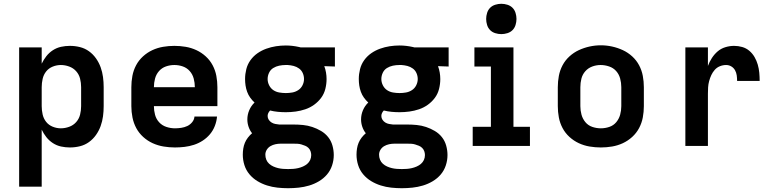

<svg xmlns="http://www.w3.org/2000/svg" viewBox="-20 -770 4090 1013"><path d="M81 215V-520H200V-434Q210 -455 224.5 -473.5Q239 -492 259 -505Q279 -518 302 -523Q325 -528 349 -528Q376 -528 402 -521.5Q428 -515 449.5 -499.5Q471 -484 486.5 -462Q502 -440 511 -415Q520 -390 523.5 -363.5Q527 -337 527 -310V-210Q527 -183 523.5 -156.5Q520 -130 511 -105Q502 -80 486.5 -58Q471 -36 449.5 -20.5Q428 -5 402 1.5Q376 8 349 8Q325 8 302 3Q279 -2 259 -15Q239 -28 224.5 -46.5Q210 -65 200 -86V215ZM301 -93Q323 -93 345 -101Q367 -109 382 -126Q397 -143 402.5 -165Q408 -187 408 -210V-310Q408 -333 402.5 -355Q397 -377 382 -394Q367 -411 345 -419Q323 -427 301 -427Q279 -427 258 -418.5Q237 -410 223.5 -393Q210 -376 205 -354Q200 -332 200 -310V-210Q200 -188 205 -166Q210 -144 223.5 -127Q237 -110 258 -101.5Q279 -93 301 -93Z M903 8Q873 8 843 3Q813 -2 785.5 -14.5Q758 -27 735.5 -47.5Q713 -68 699 -94Q685 -120 679 -150Q673 -180 673 -210V-310Q673 -340 678.5 -369.5Q684 -399 698 -425.5Q712 -452 734.5 -472.5Q757 -493 784 -505.5Q811 -518 840.5 -523Q870 -528 900 -528Q930 -528 959.5 -523Q989 -518 1016 -505.5Q1043 -493 1065.5 -472.5Q1088 -452 1102 -425.5Q1116 -399 1121.5 -369.5Q1127 -340 1127 -310V-210H792Q792 -187 798 -164.5Q804 -142 819.5 -125Q835 -108 857.5 -100.5Q880 -93 903 -93Q919 -93 936 -95.5Q953 -98 968 -105Q983 -112 994 -125.5Q1005 -139 1006 -155H1125Q1123 -130 1113.5 -105.5Q1104 -81 1087.5 -61.5Q1071 -42 1049.5 -28Q1028 -14 1003.5 -6Q979 2 953.5 5Q928 8 903 8ZM792 -310H1008Q1008 -333 1002 -355.5Q996 -378 981 -395Q966 -412 944.5 -419.5Q923 -427 900 -427Q877 -427 855.5 -419.5Q834 -412 819 -395Q804 -378 798 -355.5Q792 -333 792 -310Z M1500 223Q1472 223 1444 220Q1416 217 1389 208.5Q1362 200 1338 185.5Q1314 171 1296 149.5Q1278 128 1269.5 101Q1261 74 1261 46Q1261 30 1263.5 14Q1266 -2 1272 -16.5Q1278 -31 1288 -44Q1298 -57 1310 -67Q1298 -82 1291.5 -101Q1285 -120 1285 -140Q1285 -165 1295 -188.5Q1305 -212 1323 -229Q1310 -241 1300 -255Q1290 -269 1284 -285.5Q1278 -302 1275.5 -319Q1273 -336 1273 -353Q1273 -379 1279.5 -405Q1286 -431 1301.5 -452.5Q1317 -474 1338.5 -489Q1360 -504 1385 -513Q1410 -522 1436 -526Q1462 -530 1488 -530Q1505 -530 1522.5 -528Q1540 -526 1558 -522L1566 -520H1747V-419L1691 -421Q1697 -405 1700 -387.5Q1703 -370 1703 -353Q1703 -327 1696.5 -301Q1690 -275 1674.5 -254Q1659 -233 1637.5 -217.5Q1616 -202 1591 -193.5Q1566 -185 1540 -181.5Q1514 -178 1488 -178Q1467 -178 1446 -180Q1425 -182 1405 -187Q1399 -181 1395.5 -173.5Q1392 -166 1392 -158Q1392 -147 1398 -138Q1404 -129 1413 -123.5Q1422 -118 1432.5 -116Q1443 -114 1453 -113Q1455 -113 1456.5 -113Q1458 -113 1459 -113Q1462 -113 1465 -113Q1468 -113 1472 -113H1528Q1554 -113 1579 -110.5Q1604 -108 1628 -100Q1652 -92 1674 -79Q1696 -66 1711.5 -46.5Q1727 -27 1734 -2Q1741 23 1741 48Q1741 76 1732 103Q1723 130 1705 151Q1687 172 1662.5 186.5Q1638 201 1611 209Q1584 217 1556 220Q1528 223 1500 223ZM1488 -279Q1505 -279 1522 -282Q1539 -285 1553.5 -294.5Q1568 -304 1576 -320Q1584 -336 1584 -353Q1584 -369 1577.5 -384Q1571 -399 1558 -408.5Q1545 -418 1529.5 -422Q1514 -426 1498 -427H1488Q1488 -427 1487.5 -427Q1487 -427 1487 -427Q1470 -427 1453 -423.5Q1436 -420 1421.5 -411Q1407 -402 1399.5 -386Q1392 -370 1392 -353Q1392 -336 1400 -320Q1408 -304 1422 -294.5Q1436 -285 1453.5 -282Q1471 -279 1488 -279ZM1500 122Q1514 122 1527 121Q1540 120 1553 117Q1566 114 1578.5 108.5Q1591 103 1601 94.5Q1611 86 1616.5 74Q1622 62 1622 48Q1622 38 1618.5 28Q1615 18 1607.5 10.5Q1600 3 1590 -1Q1580 -5 1570 -8Q1560 -11 1549.5 -11.5Q1539 -12 1528 -12H1472Q1469 -12 1466 -12Q1463 -12 1461 -12Q1447 -12 1433 -9Q1419 -6 1407 1Q1395 8 1387.5 20Q1380 32 1380 46Q1380 60 1385 72.5Q1390 85 1400 94Q1410 103 1422.5 108.5Q1435 114 1447.5 117Q1460 120 1473.5 121Q1487 122 1500 122Z M2100 223Q2072 223 2044 220Q2016 217 1989 208.5Q1962 200 1938 185.5Q1914 171 1896 149.5Q1878 128 1869.5 101Q1861 74 1861 46Q1861 30 1863.5 14Q1866 -2 1872 -16.5Q1878 -31 1888 -44Q1898 -57 1910 -67Q1898 -82 1891.5 -101Q1885 -120 1885 -140Q1885 -165 1895 -188.5Q1905 -212 1923 -229Q1910 -241 1900 -255Q1890 -269 1884 -285.5Q1878 -302 1875.5 -319Q1873 -336 1873 -353Q1873 -379 1879.5 -405Q1886 -431 1901.5 -452.5Q1917 -474 1938.5 -489Q1960 -504 1985 -513Q2010 -522 2036 -526Q2062 -530 2088 -530Q2105 -530 2122.5 -528Q2140 -526 2158 -522L2166 -520H2347V-419L2291 -421Q2297 -405 2300 -387.5Q2303 -370 2303 -353Q2303 -327 2296.5 -301Q2290 -275 2274.5 -254Q2259 -233 2237.5 -217.5Q2216 -202 2191 -193.5Q2166 -185 2140 -181.5Q2114 -178 2088 -178Q2067 -178 2046 -180Q2025 -182 2005 -187Q1999 -181 1995.5 -173.5Q1992 -166 1992 -158Q1992 -147 1998 -138Q2004 -129 2013 -123.5Q2022 -118 2032.5 -116Q2043 -114 2053 -113Q2055 -113 2056.5 -113Q2058 -113 2059 -113Q2062 -113 2065 -113Q2068 -113 2072 -113H2128Q2154 -113 2179 -110.5Q2204 -108 2228 -100Q2252 -92 2274 -79Q2296 -66 2311.5 -46.5Q2327 -27 2334 -2Q2341 23 2341 48Q2341 76 2332 103Q2323 130 2305 151Q2287 172 2262.5 186.5Q2238 201 2211 209Q2184 217 2156 220Q2128 223 2100 223ZM2088 -279Q2105 -279 2122 -282Q2139 -285 2153.5 -294.5Q2168 -304 2176 -320Q2184 -336 2184 -353Q2184 -369 2177.5 -384Q2171 -399 2158 -408.5Q2145 -418 2129.5 -422Q2114 -426 2098 -427H2088Q2088 -427 2087.5 -427Q2087 -427 2087 -427Q2070 -427 2053 -423.5Q2036 -420 2021.5 -411Q2007 -402 1999.5 -386Q1992 -370 1992 -353Q1992 -336 2000 -320Q2008 -304 2022 -294.5Q2036 -285 2053.5 -282Q2071 -279 2088 -279ZM2100 122Q2114 122 2127 121Q2140 120 2153 117Q2166 114 2178.5 108.5Q2191 103 2201 94.5Q2211 86 2216.5 74Q2222 62 2222 48Q2222 38 2218.5 28Q2215 18 2207.5 10.5Q2200 3 2190 -1Q2180 -5 2170 -8Q2160 -11 2149.5 -11.5Q2139 -12 2128 -12H2072Q2069 -12 2066 -12Q2063 -12 2061 -12Q2047 -12 2033 -9Q2019 -6 2007 1Q1995 8 1987.5 20Q1980 32 1980 46Q1980 60 1985 72.5Q1990 85 2000 94Q2010 103 2022.5 108.5Q2035 114 2047.5 117Q2060 120 2073.5 121Q2087 122 2100 122Z M2474 0V-101H2570V-419H2483V-520H2689V-101H2776V0ZM2625 -590Q2609 -590 2593 -595Q2577 -600 2566 -611Q2555 -622 2550 -638Q2545 -654 2545 -670Q2545 -686 2550 -702Q2555 -718 2566 -729Q2577 -740 2593 -745Q2609 -750 2625 -750Q2641 -750 2657 -745Q2673 -740 2684 -729Q2695 -718 2700 -702Q2705 -686 2705 -670Q2705 -654 2700 -638Q2695 -622 2684 -611Q2673 -600 2657 -595Q2641 -590 2625 -590Z M3150 8Q3120 8 3090.5 3Q3061 -2 3034 -14.5Q3007 -27 2984.5 -47.5Q2962 -68 2948 -94.5Q2934 -121 2928.5 -150.5Q2923 -180 2923 -210V-310Q2923 -340 2928.5 -369.5Q2934 -399 2948 -425.5Q2962 -452 2984.5 -472.5Q3007 -493 3034 -505.5Q3061 -518 3090.5 -524.5Q3120 -531 3150 -531Q3180 -531 3209.5 -524.5Q3239 -518 3266 -505.5Q3293 -493 3315.5 -472.5Q3338 -452 3352 -425.5Q3366 -399 3371.5 -369.5Q3377 -340 3377 -310V-210Q3377 -180 3371.5 -150.5Q3366 -121 3352 -94.5Q3338 -68 3315.5 -47.5Q3293 -27 3266 -14.5Q3239 -2 3209.5 3Q3180 8 3150 8ZM3150 -93Q3173 -93 3195 -100.5Q3217 -108 3231.5 -125.5Q3246 -143 3252 -165Q3258 -187 3258 -210V-310Q3258 -333 3252 -355.5Q3246 -378 3231 -395Q3216 -412 3193.5 -419.5Q3171 -427 3149 -427Q3126 -427 3104.5 -419Q3083 -411 3068 -394Q3053 -377 3047.5 -355Q3042 -333 3042 -310V-210Q3042 -187 3048 -165Q3054 -143 3068.5 -125.5Q3083 -108 3105 -100.5Q3127 -93 3150 -93Z M3596 0V-520H3715V-422Q3723 -444 3736 -464Q3749 -484 3766.5 -499Q3784 -514 3807 -521Q3830 -528 3853 -528Q3875 -528 3896 -522Q3917 -516 3933.5 -502Q3950 -488 3961 -469Q3972 -450 3978 -429Q3984 -408 3986 -386.5Q3988 -365 3988 -343H3869Q3869 -358 3867 -372.5Q3865 -387 3858 -399.5Q3851 -412 3838.5 -419.5Q3826 -427 3811 -427Q3794 -427 3778 -420.5Q3762 -414 3751 -401.5Q3740 -389 3733 -374Q3726 -359 3721.5 -342.5Q3717 -326 3716 -309Q3715 -292 3715 -276V0Z"/></svg>

Font: Zed Sans Extended
Style: Bold
Weight: 700
Width: 7
Designer: Belleve Invis
Foundry: Belleve Invis
Version: Version 1.0.0; ttfautohint (v1.8.4)